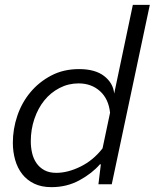

<svg xmlns="http://www.w3.org/2000/svg" viewBox="-20 -760 638 792"><path d="M192 12Q151 12 121 -2.5Q91 -17 71.5 -42Q52 -67 42.5 -100.5Q33 -134 33 -171Q33 -228 51.5 -282.5Q70 -337 105.5 -379.5Q141 -422 191.5 -448.5Q242 -475 306 -475Q373 -475 410 -446Q447 -417 451 -374L528 -740H598L441 0H386L396 -82H392Q360 -45 308 -16.5Q256 12 192 12ZM212 -47Q260 -47 312.5 -73Q365 -99 403 -148L434 -295Q428 -352 392.5 -384Q357 -416 304 -416Q262 -416 225.5 -397Q189 -378 163 -346Q137 -314 122 -270Q107 -226 107 -177Q107 -152 112.5 -128.5Q118 -105 130.5 -87Q143 -69 163 -58Q183 -47 212 -47Z"/></svg>

Font: Quattrocento Sans
Style: Italic
Weight: 400
Designer: Pablo Impallari
Foundry: Pablo Impallari, Igino Marini, Brenda Gallo
Version: Version 2.000